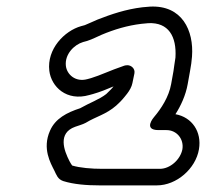

<svg xmlns="http://www.w3.org/2000/svg" viewBox="-20 -775 623 580"><path d="M239 -404C270 -423 300 -429 331 -456C338 -462 348 -472 356 -482L364 -492C371 -501 378 -513 380 -524L386 -553C389 -568 376 -578 365 -578C357 -578 351 -575 351 -575C315 -563 282 -547 255 -539L244 -536C208 -526 182 -550 179 -576C175 -611 204 -640 231 -648L242 -651C259 -656 279 -667 287 -670C325 -686 365 -698 407 -703L428 -705C489 -708 514 -665 510 -601C507 -584 506 -572 504 -560L497 -521C490 -482 467 -447 445 -421C445 -421 411 -382 459 -382H483C514 -382 536 -355 531 -324C525 -293 494 -265 463 -265H289C256 -265 221 -268 198 -275C196 -278 193 -282 190 -288C173 -321 154 -373 207 -392C215 -395 230 -399 239 -404ZM581 -324C590 -377 560 -421 510 -430C526 -455 541 -487 547 -521L554 -560C557 -576 559 -590 560 -604C566 -683 530 -760 433 -755L410 -753C360 -747 316 -732 275 -716C263 -711 244 -702 236 -699L225 -696C175 -682 121 -627 129 -561C135 -513 181 -468 250 -488L261 -491C282 -497 302 -505 323 -514C316 -505 312 -502 301 -491C281 -475 250 -464 222 -448C182 -435 147 -417 131 -380C107 -326 133 -282 144 -260C151 -246 154 -234 171 -228C203 -218 242 -215 280 -215H454C513 -215 571 -265 581 -324Z"/></svg>

Font: Blanket
Style: BlkOutlineObl
Weight: 900
Foundry: Cannot Into Space Fonts
Version: Version 0.9